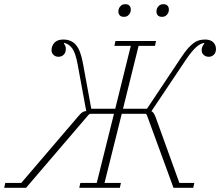

<svg xmlns="http://www.w3.org/2000/svg" viewBox="-77 -893 1047 913"><path d="M-52 -23H24L296 -341Q307 -354 314.5 -359Q322 -364 333 -365L292 -588Q282 -642 266.5 -663Q251 -684 228 -689L227 -685Q236 -676 236 -660Q236 -643 226 -633Q216 -623 201 -623Q187 -623 177.5 -632Q168 -641 168 -654Q168 -675 182 -690Q196 -705 224 -705Q262 -705 284 -679.5Q306 -654 317 -594L357 -376H471L545 -675H467L472 -698H665L660 -675H582L508 -376H622L786 -622Q802 -646 815.5 -661.5Q829 -677 842 -687Q855 -697 868.5 -701Q882 -705 898 -705Q924 -705 937 -692Q950 -679 950 -660Q950 -643 940 -633Q930 -623 916 -623Q901 -623 891.5 -632Q882 -641 882 -654Q882 -671 894 -685V-689Q884 -687 875 -682.5Q866 -678 856 -669Q846 -660 834 -645.5Q822 -631 807 -609L643 -364Q648 -362 652.5 -356.5Q657 -351 663 -336L776 -23H847L842 0H748L621 -347L616 -352H502L420 -23H498L493 0H300L305 -23H383L465 -352H351L344 -347L47 0H-57ZM512 -813Q498 -813 492 -820.5Q486 -828 486 -838Q486 -842 486.5 -845.5Q487 -849 489 -854Q493 -862 500 -867.5Q507 -873 519 -873Q533 -873 539 -865.5Q545 -858 545 -848Q545 -844 544.5 -840.5Q544 -837 542 -832Q538 -824 531 -818.5Q524 -813 512 -813ZM693 -813Q679 -813 673 -820.5Q667 -828 667 -838Q667 -842 667.5 -845.5Q668 -849 670 -854Q674 -862 681 -867.5Q688 -873 700 -873Q714 -873 720 -865.5Q726 -858 726 -848Q726 -844 725.5 -840.5Q725 -837 723 -832Q719 -824 712 -818.5Q705 -813 693 -813Z"/></svg>

Font: IBM Plex Serif ExtraLight
Style: Italic
Weight: 200
Italic angle: -14°
Designer: Mike Abbink, Paul van der Laan, Pieter van Rosmalen
Foundry: Bold Monday
Version: Version 2.5